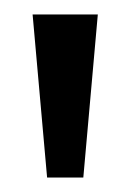

<svg xmlns="http://www.w3.org/2000/svg" viewBox="-20 -683 180 265"><path d="M25 -663H115L95 -438H45Z"/></svg>

Font: Average Sans
Style: Regular
Weight: 400
Designer: Eduardo Rodriguez Tunni
Foundry: Eduardo Rodriguez Tunni
Version: Version 1.001